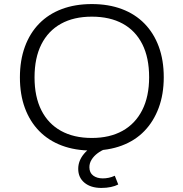

<svg xmlns="http://www.w3.org/2000/svg" viewBox="-20 -733 903 945"><path d="M432 8Q350 8 284.5 -16.5Q219 -41 173 -88Q127 -135 102.5 -201.5Q78 -268 78 -352Q78 -436 102.5 -503Q127 -570 173 -617Q219 -664 284.5 -688.5Q350 -713 432 -713Q514 -713 579.5 -688.5Q645 -664 691 -617Q737 -570 761.5 -503.5Q786 -437 786 -353Q786 -269 761 -202Q736 -135 690.5 -88Q645 -41 579.5 -16.5Q514 8 432 8ZM432 -54Q520 -54 583 -89Q646 -124 680 -191Q714 -258 714 -353Q714 -449 680.5 -515.5Q647 -582 584 -616.5Q521 -651 432 -651Q343 -651 280 -616Q217 -581 183.5 -514.5Q150 -448 150 -352Q150 -257 183.5 -190.5Q217 -124 280 -89Q343 -54 432 -54ZM479 192Q427 192 396 166.5Q365 141 365 98Q365 58 393.5 24Q422 -10 474 -31L499 0Q478 8 460 21.5Q442 35 431 52.5Q420 70 420 90Q420 117 438.5 131Q457 145 486 145Q500 145 515 142Q530 139 545 132L562 175Q547 183 525.5 187.5Q504 192 479 192Z"/></svg>

Font: Nunito Sans 10pt SemiExpanded Light
Style: Regular
Weight: 300
Width: 6
Designer: Vernon Adams
Foundry: Vernon Adams
Version: Version 3.101;gftools[0.9.27]